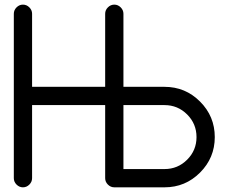

<svg xmlns="http://www.w3.org/2000/svg" viewBox="-20 -801 978 821"><path d="M683.6 -429.7Q772.5 -429.7 835.4 -366.7Q898.4 -303.7 898.4 -214.8Q898.4 -126 835.4 -63Q772.5 0 683.6 0H468.8Q453.1 0 441.4 -11.7Q429.7 -23.4 429.7 -39.1V-351.6H117.2V-39.1Q117.2 -23.4 105.5 -11.7Q93.8 0 78.1 0Q62.5 0 50.8 -11.7Q39.1 -23.4 39.1 -39.1V-742.2Q39.1 -757.8 50.8 -769.5Q62.5 -781.2 78.1 -781.2Q93.8 -781.2 105.5 -769.5Q117.2 -757.8 117.2 -742.2V-429.7H429.7V-742.2Q429.7 -757.8 441.4 -769.5Q453.1 -781.2 468.8 -781.2Q484.4 -781.2 496.1 -769.5Q507.8 -757.8 507.8 -742.2V-429.7ZM683.6 -78.1Q740.2 -78.1 780.3 -118.2Q820.3 -158.2 820.3 -214.8Q820.3 -271.5 780.3 -311.5Q740.2 -351.6 683.6 -351.6H507.8V-78.1Z"/></svg>

Font: Comfortaa
Style: Regular
Weight: 400
Designer: Johan Aakerlund
Foundry: Johan Aakerlund
Version: Version 2.001; ttfautohint (v1.4.1)